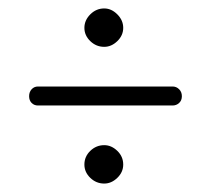

<svg xmlns="http://www.w3.org/2000/svg" viewBox="-20 -468 500 455"><path d="M70 -218Q61 -218 55 -224Q49 -230 49 -240Q49 -250 55 -256.5Q61 -263 70 -263H389Q398 -263 404.5 -256.5Q411 -250 411 -240Q411 -230 404.5 -224Q398 -218 389 -218ZM227 -33Q208 -33 194 -46.5Q180 -60 180 -78Q180 -97 194 -110.5Q208 -124 227 -124Q244 -124 258 -110.5Q272 -97 272 -78Q272 -60 258 -46.5Q244 -33 227 -33ZM227 -357Q208 -357 194 -370.5Q180 -384 180 -402Q180 -420 194 -434Q208 -448 227 -448Q244 -448 258 -434Q272 -420 272 -402Q272 -384 258 -370.5Q244 -357 227 -357Z"/></svg>

Font: Dosis ExtraLight Light
Style: Regular
Weight: 300
Version: Version 3.001; ttfautohint (v1.8.2)